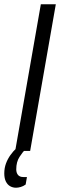

<svg xmlns="http://www.w3.org/2000/svg" viewBox="-55 -706 281 898"><path d="M16 0 136 -686H206L86 0ZM20 172Q5 172 -7.5 165Q-20 158 -27.5 143Q-35 128 -35 105Q-35 80 -27 58.5Q-19 37 -6 19Q7 1 21 -12H65L64 -8Q52 4 36.5 27.5Q21 51 21 86Q21 102 29 112Q37 122 54 122H71L65 157Q54 165 42 168.5Q30 172 20 172Z"/></svg>

Font: Archivo ExtraCondensed Light
Style: Italic
Weight: 300
Width: 2
Italic angle: -10°
Designer: Hector Gatti
Foundry: Omnibus-Type
Version: Version 2.001